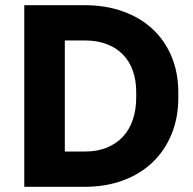

<svg xmlns="http://www.w3.org/2000/svg" viewBox="-20 -720 744 740"><path d="M73.6 0H305.6Q387.6 0 454.4 -24.7Q521.2 -49.4 568.4 -94.8Q615.6 -140.2 641.4 -203.3Q667.2 -266.4 667.2 -343.6V-363.6Q667.2 -439.8 641.4 -501.7Q615.6 -563.6 568.4 -607.7Q521.2 -651.8 454.4 -675.9Q387.6 -700 305.6 -700H73.6ZM229.8 -136V-564H308Q354.4 -564 391 -550.1Q427.6 -536.2 453.1 -510.4Q478.6 -484.6 491.8 -447.8Q505 -411 505 -364.6V-345Q505 -297.2 491.8 -258.3Q478.6 -219.4 453.1 -192.5Q427.6 -165.6 391.2 -150.8Q354.8 -136 308 -136Z"/></svg>

Font: Fixel Variable
Style: Regular
Weight: 100
Width: 3
Designer: AlfaBravo + MacPaw
Foundry: Kyrylo Tkachov, Marchela Mozhyna, Serhii Makarenko, Maria Weinstein, Zakhar Kryvoshyya
Version: Version 1.211